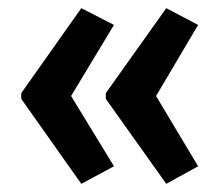

<svg xmlns="http://www.w3.org/2000/svg" viewBox="-20 -505 539 470"><path d="M32 -277 179 -485 259 -444 154 -270 259 -98 179 -55 32 -263ZM239 -277 387 -485 465 -444 362 -270 465 -98 387 -55 239 -263Z"/></svg>

Font: Noto Sans Kannada ExtraCondensed SemiBold
Style: Regular
Weight: 600
Width: 2
Designer: Jelle Bosma - Monotype Design Team
Foundry: Monotype Imaging Inc.
Version: Version 2.005; ttfautohint (v1.8.4.7-5d5b)